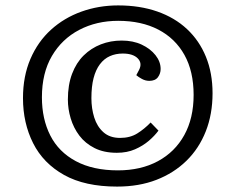

<svg xmlns="http://www.w3.org/2000/svg" viewBox="-20 -678 869 710"><path d="M413 12Q294 12 217 -31Q140 -74 102.5 -148.5Q65 -223 65 -315Q65 -396 92.5 -460Q120 -524 168.5 -568Q217 -612 281 -635Q345 -658 417 -658Q497 -658 561.5 -635.5Q626 -613 671.5 -570.5Q717 -528 741.5 -468Q766 -408 766 -333Q766 -256 741 -192.5Q716 -129 669.5 -83.5Q623 -38 558.5 -13Q494 12 413 12ZM412 -113Q364 -113 329.5 -130.5Q295 -148 273.5 -176.5Q252 -205 241.5 -240Q231 -275 231 -310Q231 -364 246.5 -405Q262 -446 289.5 -473Q317 -500 353 -514Q389 -528 430 -528Q472 -528 504 -513Q536 -498 555 -474Q574 -450 574 -423Q574 -406 564 -392.5Q554 -379 532 -379Q518 -379 505 -386Q492 -393 484 -400L494 -419Q507 -444 489.5 -462Q472 -480 434 -480Q408 -480 386.5 -470.5Q365 -461 349.5 -440.5Q334 -420 326 -389Q318 -358 318 -315Q318 -277 328.5 -243.5Q339 -210 362.5 -189Q386 -168 424 -168Q461 -168 487.5 -184.5Q514 -201 537 -225L566 -195Q552 -176 530.5 -157.5Q509 -139 479.5 -126Q450 -113 412 -113ZM416 -48Q501 -48 564 -82Q627 -116 661.5 -178.5Q696 -241 696 -327Q696 -414 662 -475Q628 -536 565.5 -568.5Q503 -601 417 -601Q337 -601 273 -567.5Q209 -534 172 -471Q135 -408 135 -318Q135 -238 166 -177Q197 -116 260.5 -82Q324 -48 416 -48Z"/></svg>

Font: Literata 18pt SemiBold
Style: Italic
Weight: 600
Italic angle: -2°
Designer: Latin by Veronika Burian and Jose Scaglione. Greek by Irene Vlachou. Cyrillic by Vera Evstafieva
Foundry: TypeTogether
Version: Version 3.103;gftools[0.9.29]